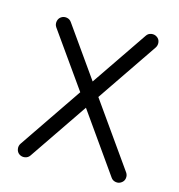

<svg xmlns="http://www.w3.org/2000/svg" viewBox="-108 -785 854 917"><g transform="rotate(15 319.0 -326.0)"><path d="M69.3 30.3Q57.1 22 54.4 6.6Q51.8 -8.8 60.1 -21L272 -332.5L81.1 -602.5Q72.8 -614.7 75.4 -630.1Q78.1 -645.5 90.3 -653.8Q102.5 -662.1 117.7 -659.7Q132.8 -657.2 141.6 -644.5L315.9 -397.5L504.4 -674.3Q512.7 -687 528.1 -689.5Q543.5 -691.9 555.7 -683.6Q568.4 -675.3 570.8 -660.2Q573.2 -645 564.9 -632.3L361.3 -333L583 -19Q591.3 -6.8 588.9 8.3Q586.4 23.4 573.7 31.7Q561.5 40.5 546.1 37.8Q530.8 35.2 522.5 22.9L317.4 -268.1L120.6 21Q112.3 33.2 97.2 35.9Q82 38.6 69.3 30.3Z"/></g></svg>

Font: Mikhak Regular
Style: Regular
Weight: 400
Designer: Amin Abedi
Version: Version 3.3